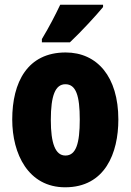

<svg xmlns="http://www.w3.org/2000/svg" viewBox="-20 -786 556 816"><path d="M418 -756V-766H236C215 -722 190 -673 158 -620V-606H277C327 -653 390 -722 418 -756ZM483 -278C483 -460 393 -563 259 -563C97 -563 32 -437 32 -278C32 -132 100 10 257 10C427 10 483 -136 483 -278ZM196 -276C196 -380 215 -428 258 -428C303 -428 319 -379 319 -278C319 -176 303 -125 258 -125C215 -125 196 -177 196 -276Z"/></svg>

Font: Noto Sans Hebrew ExtraCondensed Black
Style: Regular
Weight: 900
Width: 2
Designer: Monotype Design Team
Foundry: Monotype Imaging Inc.
Version: Version 2.004